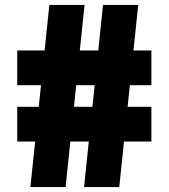

<svg xmlns="http://www.w3.org/2000/svg" viewBox="-20 -760 685 780"><path d="M321.5 0 398.5 -740H541.5L464.5 0ZM50 -185V-326H595V-185ZM103.5 0 180.5 -740H323.5L246.5 0ZM50 -414V-555H595V-414Z"/></svg>

Font: Encode Sans SC Condensed Thin ExtraBold
Style: Regular
Weight: 800
Version: Version 3.002